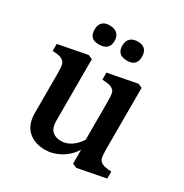

<svg xmlns="http://www.w3.org/2000/svg" viewBox="-158 -784 885 923"><g transform="rotate(30 285.0 -322.0)"><path d="M546 -54V-15L391 15L368 5V-72Q341 -30 300 -7.5Q259 15 218 15Q158 15 122.5 -18Q87 -51 87 -114V-336Q87 -368 83 -383Q79 -398 63.5 -406Q48 -414 12 -415V-454L172 -485L195 -475V-132Q195 -95 213 -77.5Q231 -60 262 -60Q292 -60 318 -77.5Q344 -95 363 -125V-336Q363 -369 359.5 -383.5Q356 -398 340 -406Q324 -414 288 -415V-454L449 -485L471 -475V-132Q471 -101 475 -86Q479 -71 495 -63Q511 -55 546 -54ZM246 -605Q246 -553 187 -553Q135 -553 135 -605Q135 -631 148.5 -645Q162 -659 187 -659Q216 -659 231 -645Q246 -631 246 -605ZM398 -605Q398 -553 345 -553Q289 -553 289 -605Q289 -631 303.5 -645Q318 -659 345 -659Q398 -659 398 -605Z"/></g></svg>

Font: Gupter
Style: Bold
Weight: 700
Designer: Octavio Pardo
Version: Version 1.000